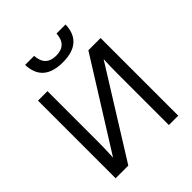

<svg xmlns="http://www.w3.org/2000/svg" viewBox="-242 -1053 1203 1203"><g transform="rotate(-45 359.5 -451.5)"><path d="M82 0H194.3L556.6 -581.1C554.7 -538.1 553.7 -496.7 553.7 -457V0H636.7V-688H528.3L162.1 -103C164.7 -155.1 166 -199.7 166 -236.8V-688H82ZM362.3 -747.1C478.2 -747.1 537.9 -799.2 541.5 -903.3H461.4C457.5 -838.5 424.5 -806.2 362.3 -806.2C300.1 -806.2 267.1 -838.5 263.2 -903.3H183.1C186.7 -799.2 246.4 -747.1 362.3 -747.1Z"/></g></svg>

Font: Arimo
Style: Regular
Weight: 400
Designer: Steve Matteson
Foundry: Monotype Imaging Inc.
Version: Version 1.32